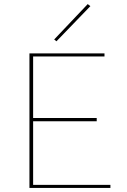

<svg xmlns="http://www.w3.org/2000/svg" viewBox="-20 -919 619 939"><path d="M422 -889 256 -717 245 -726 409 -899ZM142 -15H520V0H124V-658H491V-643H142V-342H453V-326H142Z"/></svg>

Font: EauTestSC Thin
Style: Regular
Weight: 250
Designer: Christian Thalmann (Catharsis Fonts)
Version: Version 0.001;PS 000.001;hotconv 1.0.88;makeotf.lib2.5.64775